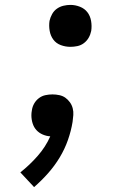

<svg xmlns="http://www.w3.org/2000/svg" viewBox="-20 -548 540 783"><path d="M119 215 63 155Q101 125 133.5 88Q166 51 185 8Q169 7 154 0.5Q139 -6 128.5 -17.5Q118 -29 113 -45Q108 -61 108 -78Q108 -83 108.5 -88Q109 -93 110 -98Q112 -113 119.5 -126Q127 -139 139 -148Q151 -157 165.5 -160Q180 -163 194 -163Q208 -163 222 -160Q236 -157 246.5 -149.5Q257 -142 265 -131Q273 -120 276.5 -106.5Q280 -93 279 -79Q278 -65 276 -51Q270 -14 257 23Q244 60 223.5 94Q203 128 176.5 158Q150 188 119 215ZM267 -357Q247 -357 228 -364Q209 -371 197.5 -386.5Q186 -402 182.5 -422.5Q179 -443 182 -463Q185 -477 192.5 -490.5Q200 -504 212 -512.5Q224 -521 238.5 -524.5Q253 -528 267 -528Q287 -528 306 -520.5Q325 -513 336.5 -498Q348 -483 351.5 -462.5Q355 -442 352 -422Q349 -407 341.5 -394Q334 -381 322 -372Q310 -363 295.5 -360Q281 -357 267 -357Z"/></svg>

Font: Iosevka Aile Medium Oblique
Style: Regular
Weight: 500
Italic angle: -9°
Designer: Belleve Invis
Foundry: Belleve Invis
Version: Version 31.1.0; ttfautohint (v1.8.4)